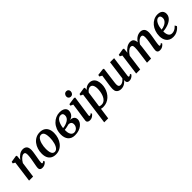

<svg xmlns="http://www.w3.org/2000/svg" viewBox="286 -2309 4086 4086"><g transform="rotate(-45 2329.0 -266.0)"><path d="M229.5 -444.5Q247.5 -470.5 269.2 -493Q291 -515.5 315.8 -532.5Q340.5 -549.5 368 -558.8Q395.5 -568 424.5 -568Q479.5 -568 513 -535.8Q546.5 -503.5 546.5 -421.5Q546.5 -403 542.2 -372Q538 -341 532.2 -307.5Q526.5 -274 522 -247Q518 -222 512.5 -193.8Q507 -165.5 503.2 -138.8Q499.5 -112 499 -91Q498.5 -73.5 503.2 -67Q508 -60.5 514.5 -60.5Q523.5 -60.5 534 -65.8Q544.5 -71 560.5 -84L573 -54.5Q569 -48 552.5 -32.2Q536 -16.5 509.2 -3.2Q482.5 10 446.5 10Q415 10 397.8 0.2Q380.5 -9.5 374 -26Q367.5 -42.5 368 -62Q368.5 -75.5 371 -93.8Q373.5 -112 377.5 -133.2Q381.5 -154.5 385.5 -176.5Q389.5 -198.5 393.5 -219Q397 -239.5 401.5 -263.5Q406 -287.5 409.5 -313Q413 -338.5 415.5 -363.2Q418 -388 418 -409.5Q417.5 -440 412.2 -456.2Q407 -472.5 395.8 -479Q384.5 -485.5 366 -485.5Q348.5 -485.5 328.8 -475.2Q309 -465 289.2 -447.2Q269.5 -429.5 251.5 -406.2Q233.5 -383 219 -357L170 0H48.5L112.5 -478L62 -504.5L69.5 -544L217.5 -568L240 -557Z M937 -568.5Q1003 -568.5 1048.8 -542.2Q1094.5 -516 1118.8 -465.5Q1143 -415 1143.5 -342Q1143.5 -271.5 1123.2 -208Q1103 -144.5 1064.5 -94.8Q1026 -45 971.5 -16.2Q917 12.5 849 12.5Q784.5 12.5 738.5 -13.8Q692.5 -40 668.5 -90.2Q644.5 -140.5 644 -213Q643.5 -284 663.8 -348Q684 -412 722.2 -461.8Q760.5 -511.5 814.8 -540Q869 -568.5 937 -568.5ZM918.5 -511.5Q889 -511.5 866.2 -493.5Q843.5 -475.5 826.8 -445Q810 -414.5 799 -376.2Q788 -338 783 -297.8Q778 -257.5 778 -220Q778.5 -156 789.8 -117.5Q801 -79 821.5 -61.5Q842 -44 870 -44Q899 -44 921.5 -62Q944 -80 960.8 -110.5Q977.5 -141 988.2 -179.2Q999 -217.5 1004 -258Q1009 -298.5 1009 -336Q1008.5 -400 997.8 -438.5Q987 -477 967 -494.2Q947 -511.5 918.5 -511.5Z M1424 10.5Q1371 10.5 1332.5 -6.5Q1294 -23.5 1268.8 -54.2Q1243.5 -85 1231.5 -125.8Q1219.5 -166.5 1219.5 -213.5Q1219.5 -296 1245.8 -361.8Q1272 -427.5 1316.5 -474Q1361 -520.5 1417.5 -545.2Q1474 -570 1534.5 -570Q1593.5 -570 1630.5 -553.8Q1667.5 -537.5 1684.8 -511.8Q1702 -486 1702 -457.5Q1702 -425.5 1690.8 -393.5Q1679.5 -361.5 1652.8 -335.5Q1626 -309.5 1579.5 -294.5Q1623 -295 1650.5 -281Q1678 -267 1691.5 -243Q1705 -219 1705 -188.5Q1705 -153 1686.5 -118Q1668 -83 1632 -53.8Q1596 -24.5 1543.5 -7Q1491 10.5 1424 10.5ZM1451 -43Q1484.5 -43 1512.2 -59.8Q1540 -76.5 1557 -105.8Q1574 -135 1574 -171.5Q1574 -201 1563 -219Q1552 -237 1532.2 -245.5Q1512.5 -254 1486 -254Q1479 -252.5 1469 -249.8Q1459 -247 1447.8 -244Q1436.5 -241 1424 -238.5Q1407.5 -235 1389 -231.5Q1370.5 -228 1350 -226Q1349.5 -218 1349.5 -210Q1349.5 -202 1349.5 -194.5Q1349.5 -153 1361 -118.8Q1372.5 -84.5 1395.2 -63.8Q1418 -43 1451 -43ZM1350.5 -278.5Q1365 -279.5 1378 -281.2Q1391 -283 1404 -286.2Q1417 -289.5 1432 -294Q1475.5 -308.5 1507 -328.5Q1538.5 -348.5 1555.5 -376Q1572.5 -403.5 1572.5 -440Q1572.5 -476 1556 -493.2Q1539.5 -510.5 1507 -510.5Q1469.5 -510.5 1441.5 -489Q1413.5 -467.5 1395 -432.5Q1376.5 -397.5 1365.5 -357Q1354.5 -316.5 1350.5 -278.5Z M1876.5 10Q1850 10 1831.5 2Q1813 -6 1804.5 -20.8Q1796 -35.5 1798 -56.5Q1800.5 -78.5 1805.5 -111.8Q1810.5 -145 1816.5 -187Q1822.5 -229 1829.8 -277.2Q1837 -325.5 1844.2 -376.8Q1851.5 -428 1858 -479L1798.5 -505.5L1805.5 -543.5L1969 -567L1993 -556L1925.5 -96.5Q1922.5 -78.5 1927.2 -69.5Q1932 -60.5 1941.5 -60.5Q1951 -60.5 1962 -66.5Q1973 -72.5 1990 -87.5L2003 -58.5Q1997.5 -51.5 1981.2 -35Q1965 -18.5 1938.8 -4.2Q1912.5 10 1876.5 10ZM1939 -633.5Q1911 -633.5 1891.5 -654Q1872 -674.5 1873.5 -703.5Q1874.5 -738.5 1896.5 -762.2Q1918.5 -786 1954 -786Q1984.5 -786 2002.5 -766.5Q2020.5 -747 2020 -719.5Q2020 -683 1998.8 -658.2Q1977.5 -633.5 1939 -633.5Z M2056 254 2156 -481.5 2103 -506 2111 -544 2264.5 -568 2286.5 -557 2279 -499Q2295 -516.5 2316.8 -532.2Q2338.5 -548 2365.8 -558Q2393 -568 2425.5 -568Q2482 -568 2519.5 -542Q2557 -516 2575.8 -468.5Q2594.5 -421 2594.5 -356Q2594.5 -301 2580.2 -248Q2566 -195 2538.5 -148.2Q2511 -101.5 2472 -66Q2433 -30.5 2383 -10.2Q2333 10 2273.5 10Q2258.5 10 2242.2 7.5Q2226 5 2211 2L2176 254ZM2220 -63.5Q2233.5 -56 2250 -52.8Q2266.5 -49.5 2286 -49.5Q2323 -49.5 2352 -67.5Q2381 -85.5 2402.2 -116Q2423.5 -146.5 2437.2 -186Q2451 -225.5 2457.8 -268.8Q2464.5 -312 2464.5 -354Q2464.5 -395.5 2455 -427.2Q2445.5 -459 2427 -476.8Q2408.5 -494.5 2381 -494.5Q2357 -494.5 2336 -484.2Q2315 -474 2298.8 -458Q2282.5 -442 2271 -426Z M2815.5 10Q2783 10 2753 -1.8Q2723 -13.5 2703.2 -41.5Q2683.5 -69.5 2683 -118.5Q2683 -136 2684.5 -156.8Q2686 -177.5 2688.8 -200.8Q2691.5 -224 2695 -247.8Q2698.5 -271.5 2702 -293.5L2729.5 -477.5L2673 -509.5L2680.5 -549L2837 -567L2859.5 -556L2825 -289.5Q2822.5 -268 2819.5 -247Q2816.5 -226 2814 -206.2Q2811.5 -186.5 2809.8 -169Q2808 -151.5 2808 -137Q2808 -107.5 2814.8 -90.8Q2821.5 -74 2834.8 -67.2Q2848 -60.5 2867 -60.5Q2890.5 -60.5 2913.5 -71.2Q2936.5 -82 2956.5 -99Q2976.5 -116 2991 -134.5L3048.5 -563H3171L3107.5 -97Q3105 -78 3110 -69.2Q3115 -60.5 3124.5 -60.5Q3134 -60.5 3144.2 -66.5Q3154.5 -72.5 3173 -87.5L3186 -58.5Q3181.5 -51 3165 -34.5Q3148.5 -18 3122 -4.2Q3095.5 9.5 3062 9.5Q3027 9.5 3009.8 -6.2Q2992.5 -22 2991.5 -48.5Q2991 -51 2991 -54.5Q2991 -58 2991.2 -62.5Q2991.5 -67 2992 -71.8Q2992.5 -76.5 2993 -81L2991.5 -82Q2977.5 -65 2960.2 -48.8Q2943 -32.5 2921.2 -19.2Q2899.5 -6 2873.2 2Q2847 10 2815.5 10Z M3463 -557 3452.5 -444Q3469.5 -469.5 3492.5 -492Q3515.5 -514.5 3541.8 -531.8Q3568 -549 3596.5 -558.5Q3625 -568 3654.5 -568Q3690.5 -568 3714.8 -554.2Q3739 -540.5 3752 -510.2Q3765 -480 3767 -429.5Q3767 -423 3767 -416Q3767 -409 3766.5 -402Q3766 -395 3765.5 -387L3747.5 -413Q3764 -448.5 3786.8 -476.8Q3809.5 -505 3836.8 -525.5Q3864 -546 3895.2 -557Q3926.5 -568 3961 -568Q4014.5 -568 4049 -535Q4083.5 -502 4083.5 -421.5Q4083.5 -403 4079.5 -372.5Q4075.5 -342 4070 -308.2Q4064.5 -274.5 4059.5 -247Q4055 -222 4050 -193.8Q4045 -165.5 4041.5 -138.8Q4038 -112 4037 -91Q4036.5 -73.5 4040.8 -67Q4045 -60.5 4052.5 -60.5Q4062.5 -60.5 4073.2 -66.5Q4084 -72.5 4101.5 -87.5L4115 -58.5Q4109.5 -51.5 4093 -35Q4076.5 -18.5 4049.5 -4.2Q4022.5 10 3985.5 10Q3953.5 10 3936.5 0Q3919.5 -10 3913.5 -26.2Q3907.5 -42.5 3907.5 -61.5Q3908 -80 3912 -106.5Q3916 -133 3921.5 -162.5Q3927 -192 3931.5 -220.5Q3936 -247.5 3941.5 -280.2Q3947 -313 3951 -346.8Q3955 -380.5 3955 -409.5Q3954.5 -454.5 3942.2 -470Q3930 -485.5 3904.5 -485.5Q3885 -485.5 3862.8 -474.5Q3840.5 -463.5 3818.8 -443.2Q3797 -423 3778.2 -395.5Q3759.5 -368 3746.5 -335.5L3767.5 -406.5Q3767 -383.5 3764.5 -355.5Q3762 -327.5 3758.8 -299.5Q3755.5 -271.5 3752 -247L3721 0H3597.5L3627 -219Q3631 -246.5 3635.2 -279.5Q3639.5 -312.5 3642.5 -346Q3645.5 -379.5 3645.5 -408Q3644.5 -456 3632 -470.8Q3619.5 -485.5 3590 -485.5Q3573.5 -485.5 3553.8 -476Q3534 -466.5 3514 -449.5Q3494 -432.5 3475.5 -410.2Q3457 -388 3442 -363L3393 0H3271L3335.5 -478L3285 -504.5L3292.5 -544L3440 -568Z M4599 -100Q4585.5 -79.5 4555.8 -53.5Q4526 -27.5 4482.5 -8.2Q4439 11 4383.5 11Q4328 11 4289.2 -8Q4250.5 -27 4226.5 -59.2Q4202.5 -91.5 4192 -131.5Q4181.5 -171.5 4181.5 -212.5Q4182 -287.5 4204.8 -352.2Q4227.5 -417 4268 -465.8Q4308.5 -514.5 4363 -542.2Q4417.5 -570 4481.5 -570Q4532.5 -570 4565 -553.8Q4597.5 -537.5 4613.2 -509.8Q4629 -482 4629.5 -447.5Q4630.5 -400 4609 -363.8Q4587.5 -327.5 4551.8 -301.8Q4516 -276 4473.5 -259.5Q4431 -243 4388.8 -234.8Q4346.5 -226.5 4313.5 -226Q4312.5 -192 4318 -162.5Q4323.5 -133 4336 -110.5Q4348.5 -88 4368.8 -75.2Q4389 -62.5 4417 -62.5Q4450.5 -62.5 4478.8 -73.5Q4507 -84.5 4530.8 -103Q4554.5 -121.5 4573.5 -143ZM4453.5 -510.5Q4419.5 -510.5 4394.8 -488.2Q4370 -466 4353 -430.8Q4336 -395.5 4326.5 -355.2Q4317 -315 4314.5 -278.5Q4337.5 -279.5 4364.5 -286.5Q4391.5 -293.5 4417.5 -306.8Q4443.5 -320 4464.5 -338.8Q4485.5 -357.5 4498 -382.2Q4510.5 -407 4509.5 -437Q4508.5 -473.5 4494 -492Q4479.5 -510.5 4453.5 -510.5Z"/></g></svg>

Font: Merriweather SemiBold
Style: Italic
Weight: 600
Italic angle: -7.8°
Version: Version 2.101